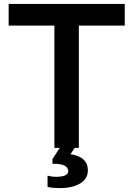

<svg xmlns="http://www.w3.org/2000/svg" viewBox="-20 -750 676 974"><path d="M612.8 -730V-620.1H379.9V0H358.9L337.9 32.2Q425.8 45.9 425.8 113.8Q425.8 157.2 386.5 180.7Q347.2 204.1 286.1 204.1Q246.6 204.1 221.2 198.2V141.1Q241.7 147 263.2 147Q326.2 147 326.2 118.2Q326.2 99.1 305.7 89.4Q285.2 79.6 246.1 81.1V57.1L283.2 0H255.9V-620.1H23.9V-730Z"/></svg>

Font: Nacelle SemiBold
Style: Regular
Weight: 600
Designer: Sora Sagano
Foundry: Sora Sagano
Version: Version 1.000;FEAKit 1.0